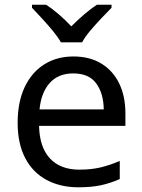

<svg xmlns="http://www.w3.org/2000/svg" viewBox="-20 -786 604 816"><path d="M292 -546Q361 -546 410.5 -516Q460 -486 486.5 -431.5Q513 -377 513 -304V-251H146Q148 -160 192.5 -112.5Q237 -65 317 -65Q368 -65 407.5 -74.5Q447 -84 489 -102V-25Q448 -7 408 1.5Q368 10 313 10Q237 10 178.5 -21Q120 -52 87.5 -113.5Q55 -175 55 -264Q55 -352 84.5 -415Q114 -478 167.5 -512Q221 -546 292 -546ZM291 -474Q228 -474 191.5 -433.5Q155 -393 148 -321H421Q420 -389 389 -431.5Q358 -474 291 -474ZM239 -606Q226 -629 204 -655.5Q182 -682 158 -708Q134 -734 116 -753V-766H176Q202 -749 230 -725Q258 -701 283 -674Q310 -701 338 -725Q366 -749 392 -766H454V-753Q435 -734 410.5 -708Q386 -682 363.5 -655.5Q341 -629 329 -606Z"/></svg>

Font: Noto Sans Pau Cin Hau
Style: Regular
Weight: 400
Designer: Monotype Design Team
Foundry: Monotype Imaging Inc.
Version: Version 2.002; ttfautohint (v1.8.4.7-5d5b)